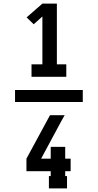

<svg xmlns="http://www.w3.org/2000/svg" viewBox="-20 -870 540 1060"><path d="M154 -446V-515H214V-779L166 -736L127 -774L214 -850H294V-515H346V-446ZM250 170V102H260V75H126V6L256 -234H337L320 -204L207 6H260V-59H340V6H370V75H340V102H350V170ZM437 -307H63V-373H437Z"/></svg>

Font: Iosevka Slab
Style: Bold
Weight: 700
Monospace: yes
Designer: Belleve Invis
Foundry: Belleve Invis
Version: Version 11.1.1; ttfautohint (v1.8.3)